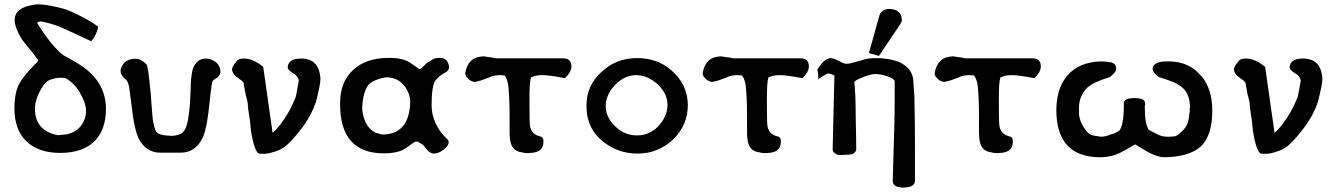

<svg xmlns="http://www.w3.org/2000/svg" viewBox="-20 -702 6115 879"><path d="M216 -675Q256 -667 281 -659Q305 -650 331 -637.5Q357 -625 388 -607Q391 -605 397.5 -601.5Q404 -598 411 -593L429 -580Q426 -549 398 -513L260 -577Q235 -587 210 -594Q185 -601 167 -604Q165 -604 160.5 -603Q156 -602 153 -600L150 -598Q159 -582 175 -558.5Q191 -535 211 -509Q230 -486 245 -471Q260 -456 271 -449H270Q282 -443 300.5 -432.5Q319 -422 342 -408Q463 -332 465 -208Q465 -206 465 -204Q465 -107 412 -55Q359 -3 259 -2Q257 -2 255 -2Q158 -2 102 -54Q46 -106 46 -208Q46 -270 65 -313Q73 -329 89 -350Q105 -371 129 -396Q140 -407 147 -414.5Q154 -422 156 -425L124 -468V-467Q83 -516 77 -527Q64 -549 56 -569.5Q48 -590 47 -609Q47 -610 47 -611Q47 -654 102 -673Q113 -676 125 -678.5Q137 -681 151 -682Q156 -682 160 -682Q170 -682 182 -680.5Q194 -679 210 -676ZM140 -208Q140 -206 140 -204Q140 -104 244 -83Q247 -83 276 -86Q278 -86 281 -86.5Q284 -87 287 -87Q303 -91 317.5 -98.5Q332 -106 343 -117Q372 -149 374 -190Q374 -192 374 -194Q374 -213 365.5 -236.5Q357 -260 341 -286Q319 -320 289 -339Q283 -343 277 -344.5Q271 -346 267 -346H254Q237 -346 217 -339Q191 -334 170 -298Q141 -248 140 -208Z M714 -3Q648 -3 614 -69Q597 -107 587 -183L572 -299Q567 -328 557 -337Q546 -346 541 -353Q536 -360 534 -365Q532 -373 532 -377Q532 -392 545 -410Q563 -433 601 -433Q625 -433 650 -408Q655 -403 659.5 -369Q664 -335 669 -283Q671 -269 671.5 -255.5Q672 -242 673 -232Q676 -193 678 -170Q680 -147 682 -141Q690 -96 706 -90Q725 -82 741 -82Q743 -81 746 -81Q750 -81 754.5 -81Q759 -81 763 -80Q781 -80 798 -85.5Q815 -91 823 -103Q838 -123 844 -176Q850 -212 853 -292Q853 -321 855 -341Q857 -361 859 -371Q864 -399 880 -416Q896 -433 919 -434Q947 -434 967.5 -418Q988 -402 989 -376Q989 -375 989 -374Q989 -353 961 -338H962Q953 -333 952 -326V-327Q947 -311 935 -194Q930 -152 923.5 -122Q917 -92 909 -74Q876 -3 806 -3Z M1067 -426Q1075 -434 1098 -434Q1138 -434 1185 -396L1228 -94Q1245 -108 1263 -131.5Q1281 -155 1299 -185Q1313 -210 1321.5 -229Q1330 -248 1334 -258Q1336 -266 1339.5 -285Q1343 -304 1348 -333Q1347 -342 1341 -350Q1335 -358 1327 -364Q1326 -365 1324 -365.5Q1322 -366 1322 -367H1321Q1297 -383 1297 -393Q1299 -434 1358 -434Q1442 -434 1447 -341Q1447 -329 1442 -302.5Q1437 -276 1426 -234Q1418 -210 1403 -180.5Q1388 -151 1362 -116Q1336 -81 1310.5 -54.5Q1285 -28 1265 -19H1266Q1243 -8 1211 0Q1210 0 1209 0L1193 2H1177Q1166 2 1163 0Q1154 -6 1145 -32Q1136 -58 1129 -104L1124 -152L1117 -198Q1116 -200 1116 -202.5Q1116 -205 1116 -207Q1116 -208 1116 -209L1115 -214Q1115 -215 1115 -216L1114 -231Q1112 -239 1110 -249Q1108 -259 1105 -267Q1105 -268 1105 -269L1104 -271Q1104 -272 1104 -273Q1101 -290 1098 -306Q1095 -322 1095 -324L1087 -332H1088L1068 -346H1069Q1045 -361 1042 -383Q1042 -399 1067 -426Z M1956 -1Q1947 -4 1939 -12Q1931 -20 1922 -33Q1919 -38 1911 -42.5Q1903 -47 1889 -55L1888 -53L1882 -54Q1876 -52 1840 -25Q1805 0 1737 0Q1538 0 1537 -223Q1537 -226 1537 -229Q1537 -328 1597 -382Q1655 -436 1756 -437Q1761 -437 1765 -437Q1831 -437 1866 -409Q1881 -399 1891 -392Q1900 -385 1901 -385Q1901 -385 1913 -392L1911 -391L1936 -415L1966 -433Q1974 -437 1996 -437Q2030 -437 2036 -396Q2036 -383 2024 -373Q1994 -359 1973 -333Q1965 -322 1960.5 -294.5Q1956 -267 1956 -223Q1956 -221 1956 -219Q1956 -177 1975 -136Q1994 -95 2026 -67L2024 -68Q2034 -61 2034 -51Q2034 -35 2011 -17Q1987 1 1968 1Q1963 1 1958 0ZM1638 -206Q1643 -140 1680 -107Q1683 -105 1689 -100.5Q1695 -96 1701 -94Q1709 -92 1718 -89Q1727 -86 1729 -86Q1853 -86 1858 -233Q1858 -235 1858 -236Q1858 -270 1836 -303Q1806 -346 1753 -348Q1744 -348 1730.5 -345Q1717 -342 1697 -334H1698Q1688 -330 1680 -324.5Q1672 -319 1667 -314Q1641 -280 1638 -206Z M2557 -435Q2596 -435 2596 -398Q2596 -373 2567 -344Q2531 -351 2505.5 -354.5Q2480 -358 2463 -358Q2437 -358 2420 -351Q2418 -350 2416.5 -350Q2415 -350 2413 -348Q2411 -348 2411 -348Q2407 -335 2405.5 -311.5Q2404 -288 2404 -256V-211Q2404 -134 2407 -122Q2415 -85 2455 -77Q2468 -73 2468 -56Q2468 -29 2454 -16.5Q2440 -4 2412 -2Q2404 -1 2397 -1Q2380 -1 2367 -5Q2330 -10 2319 -45Q2313 -63 2313 -102V-164Q2313 -212 2311.5 -245.5Q2310 -279 2308 -302Q2305 -332 2295 -349Q2291 -356 2289 -357H2279Q2274 -357 2270 -358Q2259 -358 2248.5 -356.5Q2238 -355 2233 -353L2225 -351L2231 -352L2202 -341Q2187 -335 2174.5 -331.5Q2162 -328 2155 -327Q2149 -327 2144 -329Q2139 -331 2134 -333Q2124 -339 2122 -344Q2110 -353 2110 -367Q2122 -442 2193 -444Q2199 -444 2214 -441Q2218 -441 2220 -440H2224Q2226 -439 2230 -439Q2231 -439 2231 -439L2235 -438Q2236 -438 2236 -438L2250 -435Z M2893 -436Q2896 -436 2899 -436Q2942 -436 2981.5 -422.5Q3021 -409 3056 -378Q3128 -314 3129 -222Q3129 -128 3061 -63Q3028 -32 2987.5 -15.5Q2947 1 2900 1Q2852 1 2812 -13.5Q2772 -28 2737 -57Q2665 -117 2665 -214Q2665 -217 2665 -219Q2665 -310 2732 -371Q2799 -435 2893 -436ZM2753 -219Q2753 -218 2753 -217Q2753 -164 2798 -122Q2840 -82 2896 -82Q2925 -82 2948.5 -92.5Q2972 -103 2993 -123H2992Q3034 -165 3036 -220Q3036 -221 3036 -222Q3036 -272 2993 -314Q2947 -357 2894 -358Q2840 -358 2798 -315Q2777 -294 2765.5 -270Q2754 -246 2753 -219Z M3644 -435Q3683 -435 3683 -398Q3683 -373 3654 -344Q3618 -351 3592.5 -354.5Q3567 -358 3550 -358Q3524 -358 3507 -351Q3505 -350 3503.5 -350Q3502 -350 3500 -348Q3498 -348 3498 -348Q3494 -335 3492.5 -311.5Q3491 -288 3491 -256V-211Q3491 -134 3494 -122Q3502 -85 3542 -77Q3555 -73 3555 -56Q3555 -29 3541 -16.5Q3527 -4 3499 -2Q3491 -1 3484 -1Q3467 -1 3454 -5Q3417 -10 3406 -45Q3400 -63 3400 -102V-164Q3400 -212 3398.5 -245.5Q3397 -279 3395 -302Q3392 -332 3382 -349Q3378 -356 3376 -357H3366Q3361 -357 3357 -358Q3346 -358 3335.5 -356.5Q3325 -355 3320 -353L3312 -351L3318 -352L3289 -341Q3274 -335 3261.5 -331.5Q3249 -328 3242 -327Q3236 -327 3231 -329Q3226 -331 3221 -333Q3211 -339 3209 -344Q3197 -353 3197 -367Q3209 -442 3280 -444Q3286 -444 3301 -441Q3305 -441 3307 -440H3311Q3313 -439 3317 -439Q3318 -439 3318 -439L3322 -438Q3323 -438 3323 -438L3337 -435Z M4006 -631Q4017 -660 4048 -661Q4104 -661 4108 -617Q4109 -614 4109 -611Q4109 -603 4104 -595L4004 -446L3958 -459ZM3988 -436Q4047 -436 4092 -420Q4156 -392 4161 -336Q4161 -333 4161.5 -328Q4162 -323 4162 -318L4166 -262Q4169 -155 4169 5V124Q4169 132 4165.5 138.5Q4162 145 4154 149Q4149 153 4140 154Q4131 155 4118 157Q4067 157 4067 126Q4067 125 4067 124L4074 -112Q4075 -141 4075.5 -180Q4076 -219 4076 -258V-329Q4076 -341 4044 -352Q4013 -363 3990 -363Q3988 -363 3985 -363Q3976 -363 3962.5 -359.5Q3949 -356 3929 -348Q3891 -333 3891 -325Q3891 -323 3891.5 -321.5Q3892 -320 3892 -319V-320L3895 -275Q3897 -247 3897 -213.5Q3897 -180 3898 -140Q3898 -129 3898.5 -118Q3899 -107 3899 -95L3900 -18Q3900 -7 3882 4Q3877 6 3860 6Q3856 6 3852.5 6.5Q3849 7 3844 7Q3839 8 3833 8Q3831 8 3825.5 7.5Q3820 7 3813 6Q3803 1 3797.5 -4.5Q3792 -10 3792 -19L3800 -355Q3800 -358 3796 -358Q3786 -364 3771 -366Q3768 -365 3757 -359Q3746 -353 3726 -339Q3726 -359 3725 -366.5Q3724 -374 3722 -383Q3751 -433 3782 -436Q3795 -436 3825 -421Q3843 -410 3856 -410Q3857 -410 3858 -410Q3866 -410 3880 -414Q3894 -418 3914 -423Q3915 -423 3915 -423L3918 -424Q3919 -424 3919 -424Q3940 -432 3957 -434Q3974 -436 3988 -436Z M4706 -435Q4745 -435 4745 -398Q4745 -373 4716 -344Q4680 -351 4654.5 -354.5Q4629 -358 4612 -358Q4586 -358 4569 -351Q4567 -350 4565.5 -350Q4564 -350 4562 -348Q4560 -348 4560 -348Q4556 -335 4554.5 -311.5Q4553 -288 4553 -256V-211Q4553 -134 4556 -122Q4564 -85 4604 -77Q4617 -73 4617 -56Q4617 -29 4603 -16.5Q4589 -4 4561 -2Q4553 -1 4546 -1Q4529 -1 4516 -5Q4479 -10 4468 -45Q4462 -63 4462 -102V-164Q4462 -212 4460.5 -245.5Q4459 -279 4457 -302Q4454 -332 4444 -349Q4440 -356 4438 -357H4428Q4423 -357 4419 -358Q4408 -358 4397.5 -356.5Q4387 -355 4382 -353L4374 -351L4380 -352L4351 -341Q4336 -335 4323.5 -331.5Q4311 -328 4304 -327Q4298 -327 4293 -329Q4288 -331 4283 -333Q4273 -339 4271 -344Q4259 -353 4259 -367Q4271 -442 4342 -444Q4348 -444 4363 -441Q4367 -441 4369 -440H4373Q4375 -439 4379 -439Q4380 -439 4380 -439L4384 -438Q4385 -438 4385 -438L4399 -435Z M5222 -231Q5222 -226 5222.5 -224.5Q5223 -223 5223 -222Q5223 -220 5221 -218V-211Q5221 -132 5240 -107L5275 -89Q5297 -76 5325 -76Q5333 -76 5341 -76.5Q5349 -77 5357 -78Q5365 -79 5375.5 -87Q5386 -95 5395 -104Q5416 -128 5419 -145Q5421 -151 5423 -163.5Q5425 -176 5427 -196Q5427 -201 5426.5 -202.5Q5426 -204 5426 -205Q5426 -207 5428 -209Q5428 -272 5392 -302Q5379 -314 5352.5 -325.5Q5326 -337 5286 -349Q5257 -368 5257 -389Q5257 -399 5266 -406.5Q5275 -414 5290 -418Q5302 -421 5328 -421Q5426 -421 5480 -353V-354Q5530 -295 5530 -195Q5530 -81 5477 -31Q5424 16 5311 18Q5283 18 5239 -4L5177 -41Q5166 -34 5148.5 -24.5Q5131 -15 5107 -2Q5068 17 5022 18Q5020 18 5018 18Q4818 18 4816 -195Q4816 -295 4865 -355Q4920 -418 5020 -421Q5031 -421 5041.5 -420Q5052 -419 5064 -417Q5088 -412 5090 -391Q5090 -389 5090 -388Q5090 -371 5061 -349Q4989 -328 4957 -300Q4940 -283 4930 -260Q4920 -237 4920 -215Q4920 -211 4920 -207V-178Q4922 -159 4930 -140.5Q4938 -122 4953 -103Q4969 -82 4994 -80Q5000 -80 5005 -78L5003 -79L5019 -76Q5042 -76 5066 -87Q5083 -90 5104 -103Q5125 -130 5125 -218V-231Q5125 -244 5147 -251Q5149 -251 5151.5 -251Q5154 -251 5159 -252Q5161 -252 5164.5 -252.5Q5168 -253 5171 -253Q5222 -253 5222 -231Z M5654 -426Q5662 -434 5685 -434Q5725 -434 5772 -396L5815 -94Q5832 -108 5850 -131.5Q5868 -155 5886 -185Q5900 -210 5908.5 -229Q5917 -248 5921 -258Q5923 -266 5926.5 -285Q5930 -304 5935 -333Q5934 -342 5928 -350Q5922 -358 5914 -364Q5913 -365 5911 -365.5Q5909 -366 5909 -367H5908Q5884 -383 5884 -393Q5886 -434 5945 -434Q6029 -434 6034 -341Q6034 -329 6029 -302.5Q6024 -276 6013 -234Q6005 -210 5990 -180.5Q5975 -151 5949 -116Q5923 -81 5897.5 -54.5Q5872 -28 5852 -19H5853Q5830 -8 5798 0Q5797 0 5796 0L5780 2H5764Q5753 2 5750 0Q5741 -6 5732 -32Q5723 -58 5716 -104L5711 -152L5704 -198Q5703 -200 5703 -202.5Q5703 -205 5703 -207Q5703 -208 5703 -209L5702 -214Q5702 -215 5702 -216L5701 -231Q5699 -239 5697 -249Q5695 -259 5692 -267Q5692 -268 5692 -269L5691 -271Q5691 -272 5691 -273Q5688 -290 5685 -306Q5682 -322 5682 -324L5674 -332H5675L5655 -346H5656Q5632 -361 5629 -383Q5629 -399 5654 -426Z"/></svg>

Font: New Athena Unicode
Style: Bold
Weight: 700
Designer: J. Rusten 1997; rev. by R. Hancock 2001, 2002, rev. by D. Mastronarde 2002-2021
Foundry: Society for Classical Studies (formerly American Philological Association)
Version: Version 5.008